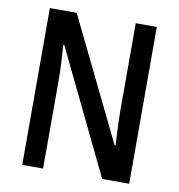

<svg xmlns="http://www.w3.org/2000/svg" viewBox="-80 -787 803 861"><g transform="rotate(10 321.0 -357.0)"><path d="M565 0H442L170 -563H166Q169 -520 171 -478Q173 -436 173 -399V0H78V-714H200L471 -158H475Q473 -200 471 -242.5Q469 -285 469 -321V-714H565Z"/></g></svg>

Font: Noto Sans Arabic UI Cn Md
Style: Regular
Weight: 500
Width: 3
Designer: Monotype Design Team, Nadine Chahine and Nizar Qandah
Foundry: Monotype Imaging Inc.
Version: Version 2.010; ttfautohint (v1.8.4.7-5d5b)